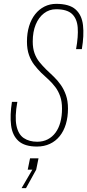

<svg xmlns="http://www.w3.org/2000/svg" viewBox="-20 -755 453 997"><path d="M172 6Q108 6 76 -23Q44 -52 37.5 -104.5Q31 -157 42 -226H70Q56 -148 65.5 -102.5Q75 -57 103.5 -38Q132 -19 173 -19Q204 -19 228 -31.5Q252 -44 268.5 -66.5Q285 -89 293.5 -120.5Q302 -152 302 -191Q302 -228 292.5 -255Q283 -282 267.5 -302.5Q252 -323 234 -340L194 -377Q175 -396 158 -418Q141 -440 130.5 -469.5Q120 -499 120 -539Q120 -583 131 -619Q142 -655 162.5 -681Q183 -707 211 -721Q239 -735 272 -735Q340 -735 372.5 -706Q405 -677 411 -624Q417 -571 405 -500H375Q387 -566 383.5 -612Q380 -658 354 -682.5Q328 -707 271 -707Q236 -707 208.5 -686Q181 -665 165.5 -627.5Q150 -590 150 -539Q150 -504 159.5 -478Q169 -452 185 -432.5Q201 -413 219 -395L258 -358Q278 -339 295 -315Q312 -291 322.5 -261Q333 -231 333 -191Q333 -147 322 -110.5Q311 -74 290 -48Q269 -22 239 -8Q209 6 172 6ZM92 222 148 126H124L136 67H180L168 126L115 222Z"/></svg>

Font: Hubot Sans Condensed ExtraLight
Style: Italic
Weight: 200
Width: 3
Italic angle: -12.0243°
Designer: Deni Anggara
Foundry: GitHub, Inc., Subsidiary of Microsoft Corporation
Version: Version 2.000